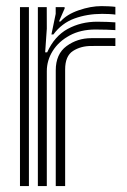

<svg xmlns="http://www.w3.org/2000/svg" viewBox="-20 -624 427 644"><path d="M107 0V-600H136.8L137 -528L131.5 -448.5H138.2Q162.8 -502.8 207.1 -527Q251.5 -551.2 306 -551.2Q320 -551.2 340.8 -550.5Q361.5 -549.8 367 -549V-523Q359.5 -523.8 337.9 -524.4Q316.2 -525 300.2 -525Q250.5 -525 213.8 -505.1Q177 -485.2 157 -453.4Q137 -421.5 137 -385.2V0ZM47 0V-600H77V0ZM167 0V-388Q167 -442.8 203.2 -469.4Q239.5 -496 286.2 -496Q304.2 -496 327.5 -496Q350.8 -496 367 -496V-469.8Q351 -470 326.8 -469.9Q302.5 -469.8 286.2 -469.8Q250.8 -469.8 224.6 -452.9Q198.5 -436 198.5 -391.2V0ZM152.5 -508.5 166.8 -577.5V-600H196.5L197 -596L177.8 -552H183.2Q204 -575.8 244.1 -589.6Q284.2 -603.5 320.2 -603.5Q328.8 -603.5 343.6 -602.9Q358.5 -602.2 367 -601V-575Q360 -576.2 346.2 -576.9Q332.5 -577.5 322.5 -577.5Q272.2 -577.5 229.6 -561.9Q187 -546.2 159.2 -508.5Z"/></svg>

Font: Big Shoulders Inline Text Thin Black
Style: Regular
Weight: 900
Version: Version 2.002